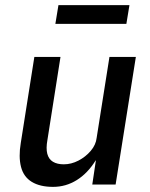

<svg xmlns="http://www.w3.org/2000/svg" viewBox="-20 -720 587 749"><path d="M187 9Q136 9 104 -10.5Q72 -30 62 -69Q52 -108 61 -162L114 -498H216L165 -174Q159 -141 164.5 -120Q170 -99 186.5 -89Q203 -79 229 -79Q258 -79 286 -93.5Q314 -108 334 -131.5Q354 -155 357 -182L407 -498H510L431 0H340L354 -94H353Q322 -44 279.5 -17.5Q237 9 187 9ZM196 -627 208 -700H485L473 -627Z"/></svg>

Font: Nunito Sans 7pt Condensed SemiBold
Style: Italic
Weight: 600
Width: 3
Italic angle: -9°
Designer: Vernon Adams
Foundry: Vernon Adams
Version: Version 3.101;gftools[0.9.27]